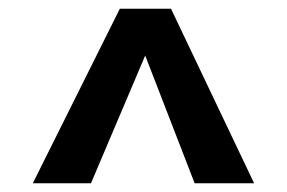

<svg xmlns="http://www.w3.org/2000/svg" viewBox="-20 -694 656 439"><path d="M254 -674H371L561 -275H425L312 -567L188 -275H55Z"/></svg>

Font: Suez One
Style: Regular
Weight: 400
Designer: Michal Sahar
Foundry: Hagilda
Version: Version 1.001